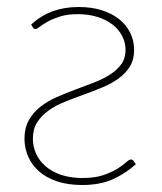

<svg xmlns="http://www.w3.org/2000/svg" viewBox="-20 -521 462 549"><path d="M368.5 -51.5Q338.5 -24.5 302 -8.2Q265.5 8 215 8Q174.5 8 143.8 -2.2Q113 -12.5 92.2 -30.5Q71.5 -48.5 60.8 -72.8Q50 -97 50 -124.5Q50 -155.5 62.5 -177.5Q75 -199.5 95.2 -215.5Q115.5 -231.5 141.5 -243Q167.5 -254.5 194.5 -264.5Q221.5 -274.5 247.5 -284.5Q273.5 -294.5 293.8 -307.2Q314 -320 326.5 -337Q339 -354 339 -378.5Q339 -399.5 329.2 -418.2Q319.5 -437 301.8 -450.8Q284 -464.5 258.8 -472.5Q233.5 -480.5 202.5 -480.5Q172.5 -480.5 151.5 -473.8Q130.5 -467 116.5 -459.2Q102.5 -451.5 94 -444.8Q85.5 -438 81 -438Q77 -438 74 -442.5L69 -451Q98 -477 131.2 -489Q164.5 -501 205 -501Q241.5 -501 270.8 -491.8Q300 -482.5 320.8 -466Q341.5 -449.5 352.5 -427Q363.5 -404.5 363.5 -378.5Q363.5 -350 351 -330.2Q338.5 -310.5 318.2 -296Q298 -281.5 272 -270.8Q246 -260 218.8 -250.2Q191.5 -240.5 165.5 -230Q139.5 -219.5 119.2 -205.2Q99 -191 86.5 -171.5Q74 -152 74 -124.5Q74 -102 83.2 -81.5Q92.5 -61 110.5 -45.5Q128.5 -30 155 -21Q181.5 -12 216 -12Q251 -12 275.2 -20.2Q299.5 -28.5 315.5 -38.5Q331.5 -48.5 340.5 -56.8Q349.5 -65 354.5 -65Q359 -65 362.5 -60L368.5 -51.5Z"/></svg>

Font: Lato ExtraLight
Style: Regular
Weight: 275
Designer: Lukasz Dziedzic with Adam Twardoch and Botio Nikoltchev
Foundry: tyPoland Lukasz Dziedzic
Version: Version 2.015; 2015-08-06; http://www.latofonts.com/